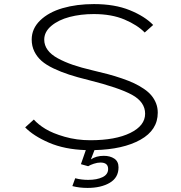

<svg xmlns="http://www.w3.org/2000/svg" viewBox="-20 -726 890 942"><path d="M412.5 89.5 377 79.5 401 10.5Q296.5 7 220.2 -26Q144 -59 103.5 -101L146 -139.5Q167 -115.5 202.5 -93.8Q238 -72 297.2 -55Q356.5 -38 423 -38Q546.5 -38 619.2 -73.8Q692 -109.5 692 -168Q692 -225.5 627.8 -260.8Q563.5 -296 413.5 -333.5Q358.5 -347 318.8 -360Q279 -373 242.8 -390.2Q206.5 -407.5 184 -427.2Q161.5 -447 148.5 -473.5Q135.5 -500 135.5 -532Q135.5 -585.5 177 -625.8Q218.5 -666 287.2 -686Q356 -706 441 -706Q543 -706 616.8 -676Q690.5 -646 731.5 -603.5L690 -566.5Q654.5 -603 591.2 -630Q528 -657 440 -657Q376 -657 321.5 -642.8Q267 -628.5 232 -599.2Q197 -570 197 -531.5Q197 -504 213.8 -481Q230.5 -458 263.5 -440Q296.5 -422 337.2 -408Q378 -394 433.5 -381Q476.5 -371 510.2 -362Q544 -353 578.2 -341.2Q612.5 -329.5 638 -317.5Q663.5 -305.5 686.2 -290Q709 -274.5 723.2 -257.2Q737.5 -240 745.8 -218.8Q754 -197.5 754 -173Q754 -88 669.2 -40.5Q584.5 7 443.5 10.5L426 56Q451.5 38.5 489.5 38.5Q520 38.5 540.8 52.2Q561.5 66 561.5 95Q561.5 145.5 518.5 170.8Q475.5 196 409.5 196Q369 196 335 187L349 148.5Q379.5 156.5 412.5 156.5Q455.5 156.5 483 143.2Q510.5 130 510.5 103Q510.5 71.5 473 71.5Q458 71.5 440.5 77.2Q423 83 412.5 89.5Z"/></svg>

Font: League Mono Wide UltraLight
Style: Regular
Weight: 200
Width: 8
Designer: Tyler Finck
Foundry: The League of Moveable Type / Tyler Finck
Version: Version 2.210